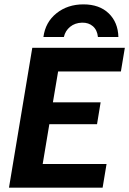

<svg xmlns="http://www.w3.org/2000/svg" viewBox="-20 -872 600 892"><path d="M21.7 0 130 -650H560L541.7 -540H250L225.8 -396.7H447.5L430.8 -295H209.2L178.3 -110H475L456.7 0ZM181.7 -700Q190.8 -769.2 242.5 -810.4Q294.2 -851.7 367.5 -851.7Q441.7 -851.7 485 -810Q528.3 -768.3 530 -700H435Q431.7 -732.5 411.7 -750Q391.7 -767.5 360.8 -766.7Q328.3 -765.8 305.8 -747.5Q283.3 -729.2 276.7 -700Z"/></svg>

Font: Familjen Grotesk
Style: Bold Italic
Weight: 700
Italic angle: -9.46201°
Designer: Anders Wikstroem, Jonas Baeckman, Matilda Gysing, Kristian Moeller
Foundry: Familjen STHLM AB
Version: Version 2.002; ttfautohint (v1.8.4.7-5d5b)